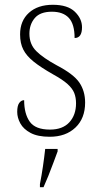

<svg xmlns="http://www.w3.org/2000/svg" viewBox="-20 -562 422 803"><path d="M188 10Q138 10 108 -6Q78 -22 65 -46Q52 -70 52 -94Q52 -120 60.5 -131.5Q69 -143 81 -143Q81 -86 104.5 -53Q128 -20 189 -20Q242 -20 270 -50.5Q298 -81 298 -130Q298 -154 290.5 -173Q283 -192 262.5 -210.5Q242 -229 202 -251Q151 -280 121 -304Q91 -328 77.5 -354.5Q64 -381 64 -418Q64 -475 101 -508.5Q138 -542 201 -542Q263 -542 293 -513Q323 -484 323 -448Q323 -403 292 -403Q292 -461 268 -487Q244 -513 197 -513Q148 -513 125.5 -486.5Q103 -460 103 -421Q103 -377 131.5 -348.5Q160 -320 217 -289Q288 -252 312 -216.5Q336 -181 336 -133Q336 -67 295.5 -28.5Q255 10 188 10ZM147 208Q154 172 159.5 134.5Q165 97 169 61H221V71Q213 92 203 119.5Q193 147 182 174Q171 201 162 221H147Z"/></svg>

Font: Noto Serif Tamil SemiCondensed ExtraLight
Style: Regular
Weight: 200
Width: 4
Designer: Indian Type Foundry, Tom Grace, and the Monotype Design Team
Foundry: Monotype Imaging Inc.
Version: Version 2.004; ttfautohint (v1.8.4.7-5d5b)